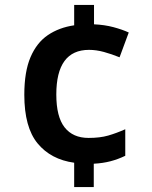

<svg xmlns="http://www.w3.org/2000/svg" viewBox="-20 -837 612 774"><path d="M359 -739Q402 -737 437.5 -727.5Q473 -718 499 -706L462 -606Q430 -619 399 -627.5Q368 -636 339 -636Q207 -636 207 -456Q207 -366 240.5 -323.5Q274 -281 337 -281Q383 -281 416 -290.5Q449 -300 485 -316V-209Q456 -195 425.5 -187Q395 -179 358 -177V-83H279V-181Q185 -194 131.5 -259Q78 -324 78 -455Q78 -548 103 -606.5Q128 -665 173 -695.5Q218 -726 279 -735V-817H359Z"/></svg>

Font: Noto Sans Telugu UI SemiBold
Style: Regular
Weight: 600
Designer: Jelle Bosma - Monotype Design Team
Foundry: Monotype Imaging Inc.
Version: Version 2.005; ttfautohint (v1.8.4.7-5d5b)